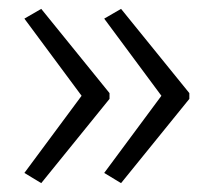

<svg xmlns="http://www.w3.org/2000/svg" viewBox="-20 -581 481 433"><path d="M407 -358V-371L253 -561L215 -539L344 -365L215 -191L253 -168ZM227 -358V-371L73 -561L35 -539L164 -365L35 -191L73 -168Z"/></svg>

Font: Noto Sans Kannada UI SemiCondensed Light
Style: Regular
Weight: 300
Width: 4
Designer: Jelle Bosma - Monotype Design Team
Foundry: Monotype Imaging Inc.
Version: Version 2.005